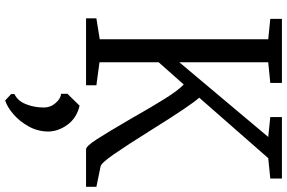

<svg xmlns="http://www.w3.org/2000/svg" viewBox="-204 -594 1111 743"><g transform="rotate(90 351.5 -222.5)"><path d="M51 0ZM132 -53V-705L53 -713V-758H301V-713L221 -705V-361L510 -705L433 -713V-758H671V-713L592 -705L358 -438Q388 -405 482 -254Q542 -158 577 -107.5Q612 -57 625 -56L703 -40V0H558Q546 0 520 -40Q494 -80 441 -171Q394 -254 362 -305Q330 -356 307 -378L221 -281V-52L310 -40V0H51V-40ZM489 145Q489 186 469.5 221.5Q450 257 422 281Q394 305 369 313L344 290V277Q370 265 383 233Q396 201 396 164Q396 137 378 117Q360 97 343 97V72L389 25Q436 36 462 71Q488 106 489 145Z"/></g></svg>

Font: Grenzecho Serif
Style: Serif-Regular
Weight: 400
Designer: Dan Reynolds
Foundry: Dan Reynolds
Version: Version 1.001; ttfautohint (v1.1) -l 5 -r 5 -G 72 -x 0 -D la